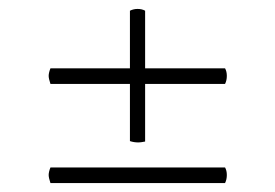

<svg xmlns="http://www.w3.org/2000/svg" viewBox="-20 -531 617 430"><path d="M93 -343Q89 -355 89 -361Q89 -368 93 -378H271V-507Q279 -511 288 -511Q298 -511 305 -507V-378H484Q488 -371 488 -361Q488 -351 484 -343H305V-214Q295 -212 290 -212Q280 -212 271 -215V-343ZM484 -156Q488 -149 488 -139Q488 -129 484 -121H93Q89 -133 89 -139Q89 -146 93 -156Z"/></svg>

Font: Arima Madurai ExtraLight
Style: Regular
Weight: 275
Designer: Joana Correia and Natanael Gama
Foundry: NDISCOVER
Version: Version 1.020